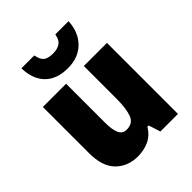

<svg xmlns="http://www.w3.org/2000/svg" viewBox="-220 -917 1057 1057"><g transform="rotate(-45 309.0 -388.5)"><path d="M558 -553V0H421L399 -69H389Q365 -28 325.5 -9Q286 10 237 10Q159 10 109 -40Q59 -90 59 -193V-553H240V-249Q240 -195 253 -166.5Q266 -138 297 -138Q347 -138 362.5 -180.5Q378 -223 378 -300V-553ZM493 -787Q489 -705 439.5 -655.5Q390 -606 308 -606Q222 -606 175 -653.5Q128 -701 126 -787H226Q234 -747 252.5 -734Q271 -721 308 -721Q339 -721 361 -734.5Q383 -748 390 -787Z"/></g></svg>

Font: Noto Sans Myanmar SemiCondensed Black
Style: Regular
Weight: 900
Width: 4
Designer: Monotype Design Team
Foundry: Monotype Imaging Inc.
Version: Version 2.107; ttfautohint (v1.8.4.7-5d5b)